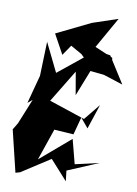

<svg xmlns="http://www.w3.org/2000/svg" viewBox="-110 -1078 859 1202"><g transform="rotate(10 319.0 -476.5)"><path d="M471 -298 523 -455 439 -352 211 -428 337 -635 362 -490 427 -655 514 -646 638 -606 532 -773 442 -788 217 -606 128 -788 121 -570 73 -390 102 -414 37 -254 11 -211 75 54 103 46 284 -71 395 52 387 -15 584 -98 431 -63 391 -217 199 -53 268 -254 391 -246 421 -358ZM547 -760 432 -809 544 -1007 383 -953 168 -848 236 -724 281 -790 352 -750 448 -658 511 -666 560 -664Z"/></g></svg>

Font: Asimov Silicon
Style: Regular
Weight: 400
Designer: Google
Version: Version 2.000980; 2014